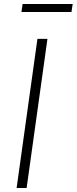

<svg xmlns="http://www.w3.org/2000/svg" viewBox="-20 -939 383 959"><path d="M63 0 167 -745H217L113 0ZM87 -879 93 -919H343L337 -879Z"/></svg>

Font: Plus Jakarta Sans ExtraLight
Style: Italic
Weight: 200
Italic angle: -8°
Designer: Gumpita Rahayu
Foundry: Tokotype
Version: Version 2.071; ttfautohint (v1.8.4.7-5d5b);gftools[0.9.29]